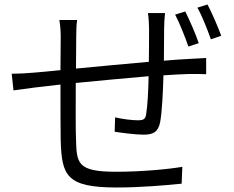

<svg xmlns="http://www.w3.org/2000/svg" viewBox="-20 -809 1040 854"><path d="M864 -617C850 -659 822 -722 804 -758L759 -744C779 -706 803 -645 818 -602ZM638 -751C641 -734 643 -701 643 -680C643 -637 643 -583 642 -534C534 -525 416 -513 318 -504L319 -644C319 -672 320 -699 323 -720H244C249 -690 250 -669 250 -641L249 -497C199 -492 158 -488 132 -486C99 -483 63 -481 32 -481L40 -407C67 -411 106 -416 137 -420C164 -423 203 -428 249 -433C249 -332 249 -226 250 -183C255 -28 275 25 500 25C601 25 722 15 788 8L791 -67C728 -56 606 -45 496 -45C321 -45 321 -84 318 -193C316 -231 317 -336 317 -440C418 -450 538 -461 641 -470C640 -406 636 -335 630 -301C627 -278 617 -274 592 -274C568 -274 526 -279 492 -287L490 -223C516 -219 581 -210 618 -210C662 -210 683 -222 692 -264C701 -311 705 -403 707 -474C752 -477 792 -479 823 -480C848 -480 882 -480 897 -479V-551C875 -550 849 -548 823 -547C789 -545 750 -543 709 -539C709 -584 710 -637 710 -682C710 -703 712 -735 714 -751ZM858 -775C879 -738 902 -679 918 -634L964 -650C949 -691 922 -753 903 -789Z"/></svg>

Font: Noto Sans CJK JP DemiLight
Style: Regular
Weight: 350
Designer: Ryoko NISHIZUKA (kana & ideographs); Paul D. Hunt (Latin, Greek & Cyrillic); Wenlong ZHANG (bopomofo); Sandoll Communica
Foundry: Adobe Systems Incorporated
Version: Version 1.004;PS 1.004;hotconv 1.0.82;makeotf.lib2.5.63406